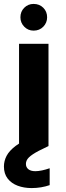

<svg xmlns="http://www.w3.org/2000/svg" viewBox="-29 -744 335 978"><path d="M68 0V-521H218V0ZM142 -588Q114 -588 94.5 -608Q75 -628 75 -656Q75 -685 94.5 -704.5Q114 -724 142 -724Q172 -724 191.5 -704.5Q211 -685 211 -656Q211 -628 191.5 -608Q172 -588 142 -588ZM132 214Q93 214 61 202Q29 190 10 165.5Q-9 141 -9 104Q-9 76 4.5 50Q18 24 51 -1Q84 -26 143 -50L186 -69L218 0L169 24Q133 43 118 58Q103 73 103 91Q103 108 115.5 118Q128 128 151 128Q166 128 185 124Q204 120 224 113V199Q204 206 180.5 210Q157 214 132 214Z"/></svg>

Font: DM Sans 10pt Black
Style: Regular
Weight: 900
Version: Version 4.004;gftools[0.9.30]